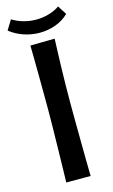

<svg xmlns="http://www.w3.org/2000/svg" viewBox="-163 -901 560 950"><g transform="rotate(-15 117.5 -426.0)"><path d="M56.4 -700.8 181.2 -702.8Q181.2 -702.8 180.5 -683.6Q179.8 -664.4 178.6 -631.6Q177.4 -598.8 176.2 -556.1Q175 -513.4 174.3 -465.9Q173.6 -418.4 173.6 -370.8Q173.6 -323.2 174.1 -271.7Q174.6 -220.2 175 -172Q175.4 -123.8 175.9 -84.8Q176.4 -45.8 176.9 -23Q177.4 -0.2 177.4 -0.2L52.4 -0.4Q52.4 -0.4 53.2 -26Q54 -51.6 54.8 -93.1Q55.6 -134.6 56.6 -183.7Q57.6 -232.8 58.4 -281.6Q59.2 -330.4 59.2 -368.8Q59.2 -409.6 58.9 -457.2Q58.6 -504.8 58.3 -551.8Q58 -598.8 57.4 -638.2Q56.8 -677.6 56.4 -700.8ZM118.4 -749.8Q77.8 -749.8 38.2 -762.9Q-1.4 -776 -33.4 -801.6L-3 -851Q24.2 -834.2 55.4 -825.7Q86.6 -817.2 118 -817.2Q151.4 -817.2 182.8 -826.2Q214.2 -835.2 238.8 -852L268 -806.2Q239 -778 200.1 -763.9Q161.2 -749.8 118.4 -749.8Z"/></g></svg>

Font: Truculenta
Style: Regular
Weight: 400
Designer: Ivan Castro, Eva Sanz & Omnibus-Type Team
Foundry: Omnibus-Type
Version: Version 1.002